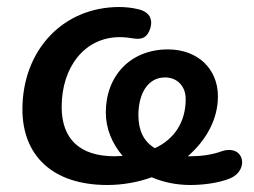

<svg xmlns="http://www.w3.org/2000/svg" viewBox="-20 -518 724 548"><path d="M286 10C331 10 374 2 413 -12C446 2 483 10 523 10C558 10 603 5 637 -9C693 -33 677 -108 612 -86C585 -76 552 -72 525 -72H516C569 -118 602 -178 602 -243C602 -321 545 -377 459 -377C353 -377 282 -302 282 -197C282 -151 300 -108 330 -73L307 -72C207 -72 156 -122 156 -213C156 -327 222 -412 322 -412C336 -412 351 -410 363 -408C385 -405 400 -410 409 -437C417 -464 406 -485 373 -492C357 -496 337 -498 321 -498C157 -498 44 -372 44 -206C44 -75 129 10 286 10ZM375 -189C375 -251 402 -297 451 -297C486 -297 510 -272 510 -235C510 -170 478 -121 422 -95C390 -114 375 -146 375 -189Z"/></svg>

Font: SN Pro Semibold
Style: Italic
Weight: 600
Italic angle: -9°
Designer: Tobias Whetton
Foundry: Supernotes
Version: Version 1.001;Glyphs 3.2 (3249)